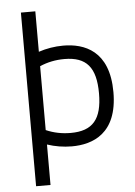

<svg xmlns="http://www.w3.org/2000/svg" viewBox="-58 -727 672 955"><g transform="rotate(-5 277.5 -249.5)"><path d="M278 -501C236 -501 194 -494 155 -481V-683H83V184H155V-18C194 -5 236 2 278 2C382 2 507 -42 507 -249C507 -457 382 -501 278 -501ZM278 -65C235 -65 194 -73 155 -90V-409C194 -426 235 -434 278 -434C388 -434 435 -379 435 -249C435 -120 388 -65 278 -65Z"/></g></svg>

Font: Maven Pro
Style: Regular
Weight: 400
Designer: Joe Prince
Foundry: Joe Prince
Version: Version 1.003